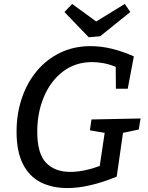

<svg xmlns="http://www.w3.org/2000/svg" viewBox="-20 -944 752 974"><path d="M322 10Q244 10 186 -19.5Q128 -49 96 -112.5Q64 -176 64 -276Q64 -366 90.5 -445Q117 -524 166.5 -583.5Q216 -643 285.5 -676.5Q355 -710 440 -710Q493 -710 548 -696.5Q603 -683 659 -658L628 -494H568L567 -605Q535 -618 505 -623.5Q475 -629 447 -629Q363 -629 300.5 -582Q238 -535 203.5 -454.5Q169 -374 169 -276Q169 -165 213.5 -118.5Q258 -72 336 -72Q370 -72 407.5 -79.5Q445 -87 486 -102L511 -270L436 -283L444 -338L693 -343L684 -287L604 -270L572 -48Q502 -19 439 -4.5Q376 10 322 10ZM613 -924 641 -883 488 -760 430 -755 307 -883 346 -924 468 -835Z"/></svg>

Font: Bitter Medium
Style: Italic
Weight: 500
Italic angle: -9°
Designer: Sol Matas, and Bitter project Authors
Foundry: Sol Matas
Version: Version 2.001